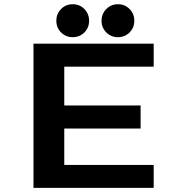

<svg xmlns="http://www.w3.org/2000/svg" viewBox="-20 -912 890 932"><path d="M253.5 -811Q253.5 -845 276.5 -868.2Q299.5 -891.5 333 -891.5Q366.5 -891.5 389.5 -868.2Q412.5 -845 412.5 -811Q412.5 -777.5 389.5 -754.5Q366.5 -731.5 333 -731.5Q299.5 -731.5 276.5 -754.5Q253.5 -777.5 253.5 -811ZM473 -811Q473 -845 496 -868.2Q519 -891.5 552.5 -891.5Q586 -891.5 609 -868.2Q632 -845 632 -811Q632 -777.5 609 -754.5Q586 -731.5 552.5 -731.5Q519 -731.5 496 -754.5Q473 -777.5 473 -811ZM726 -588.5H292V-400H662.5V-288H292V-111.5H726V0H142.5V-700H726Z"/></svg>

Font: League Mono Wide SemiBold
Style: Regular
Weight: 600
Width: 8
Designer: Tyler Finck
Foundry: The League of Moveable Type / Tyler Finck
Version: Version 2.210